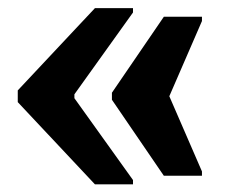

<svg xmlns="http://www.w3.org/2000/svg" viewBox="-20 -517 579 480"><path d="M217.3 -56.2 24.4 -261.7V-291L217.3 -496.6H312.5V-485.8L166 -281.2V-271.5L312.5 -66.9V-56.2ZM389.6 -77.6 259.8 -267.6V-285.2L389.6 -475.1H484.9V-464.4L403.3 -276.4L484.9 -88.4V-77.6Z"/></svg>

Font: Noticia Text
Style: Bold
Weight: 700
Designer: JM Sole
Foundry: JM Sole
Version: Version 1.003